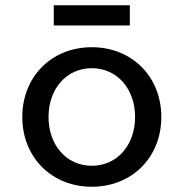

<svg xmlns="http://www.w3.org/2000/svg" viewBox="-20 -696 700 732"><path d="M330 16C483 16 595 -96 595 -250C595 -404 483 -516 330 -516C177 -516 65 -404 65 -250C65 -96 177 16 330 16ZM165 -250C165 -358 234 -436 330 -436C426 -436 495 -358 495 -250C495 -142 426 -64 330 -64C234 -64 165 -142 165 -250ZM185 -599H475V-676H185Z"/></svg>

Font: Uncut Plan8
Style: Regular
Weight: 400
Designer: Kasper Nordkvist
Foundry: UNCUT.wtf
Version: Version 1.002;Glyphs 3.1.2 (3151)